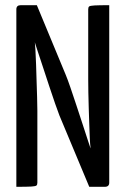

<svg xmlns="http://www.w3.org/2000/svg" viewBox="-20 -720 484 740"><path d="M324 0 209 -275Q203 -291 192.5 -320.5Q182 -350 170 -387Q158 -424 145.5 -461.5Q133 -499 122.5 -531Q112 -563 106 -582.5Q100 -602 100 -602L54 -652L60 -700H122L234 -430Q241 -413 251.5 -382.5Q262 -352 274 -315.5Q286 -279 298 -242.5Q310 -206 320 -175Q330 -144 336.5 -125.5Q343 -107 343 -107L392 -48L384 0ZM43 0V-684Q43 -700 60 -700L124 -684L113 -567Q115 -553 116.5 -528Q118 -503 119 -472.5Q120 -442 121 -409Q122 -376 123 -346Q124 -316 124 -293Q124 -270 124 -259V-16Q124 -8 120.5 -5Q117 -2 100.5 -1Q84 0 43 0ZM384 0 320 -16 329 -150Q327 -165 326 -189.5Q325 -214 324 -243.5Q323 -273 322 -304Q321 -335 320.5 -363.5Q320 -392 320 -414Q320 -436 320 -448V-684Q320 -692 323.5 -695Q327 -698 344 -699Q361 -700 401 -700V-16Q401 0 384 0Z"/></svg>

Font: Yanone Kaffeesatz
Style: Regular
Weight: 400
Designer: Yanone (Cyrillic: Daniel Pouzeot, Huerta Tipografica, and Cyreal)
Foundry: Yanone
Version: Version 2.003